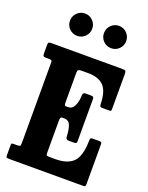

<svg xmlns="http://www.w3.org/2000/svg" viewBox="-178 -1079 903 1168"><g transform="rotate(20 273.0 -495.0)"><path d="M48.5 -655H32.5Q18.5 -655 15.2 -659.5Q12 -664 12 -677.5V-729Q12 -743.5 16.5 -746.8Q21 -750 34.5 -750H493Q509 -750 513 -745.8Q517 -741.5 517 -726V-504.5Q517 -491.5 515.5 -488.2Q514 -485 500.5 -485H458Q447 -485 444.5 -490Q442 -495 441.5 -504.5Q439.5 -588.5 405.5 -621.8Q371.5 -655 307 -655H262.5Q248.5 -655 242.8 -651.2Q237 -647.5 237 -632.5V-444.5Q237 -430 238.8 -424.5Q240.5 -419 245 -419H263Q288 -419 301.2 -446.2Q314.5 -473.5 315.5 -513Q316 -533 331 -533H367Q379.5 -533 383.2 -529.2Q387 -525.5 387 -513.5V-248.5Q387 -236 384 -232Q381 -228 368.5 -228H333Q315.5 -228 315 -249.5Q314 -288.5 303.8 -317.5Q293.5 -346.5 262.5 -346.5H250.5Q242.5 -346.5 239.8 -341Q237 -335.5 237 -321V-116Q237 -100.5 241.2 -97.8Q245.5 -95 261.5 -95H297Q375.5 -95 412.5 -132.5Q449.5 -170 451.5 -267.5Q452 -282 454.5 -286Q457 -290 470.5 -290H507.5Q520.5 -290 523.8 -286.8Q527 -283.5 527 -270V-18.5Q527 -5.5 524 -2.8Q521 0 508 0H34.5Q21.5 0 16.8 -2Q12 -4 12 -18V-80Q12 -91.5 15.2 -93.2Q18.5 -95 30 -95H47.5Q64.5 -95 68.2 -98.5Q72 -102 72 -119.5V-635Q72 -649.5 67.5 -652.2Q63 -655 48.5 -655ZM384.5 -845Q354.5 -845 333.5 -866Q312.5 -887 312.5 -917Q312.5 -947 333.5 -968.2Q354.5 -989.5 384.5 -989.5Q414.5 -989.5 435.5 -968.2Q456.5 -947 456.5 -917Q456.5 -887 435.5 -866Q414.5 -845 384.5 -845ZM164.5 -845Q134.5 -845 113.5 -866Q92.5 -887 92.5 -917Q92.5 -947 113.5 -968.2Q134.5 -989.5 164.5 -989.5Q194.5 -989.5 215.5 -968.2Q236.5 -947 236.5 -917Q236.5 -887 215.5 -866Q194.5 -845 164.5 -845Z"/></g></svg>

Font: Besley* Condensed
Style: Bold
Weight: 700
Width: 3
Designer: Owen Earl
Foundry: indestructible type*
Version: Version 3.000; ttfautohint (v1.8.3)